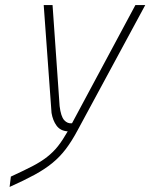

<svg xmlns="http://www.w3.org/2000/svg" viewBox="-20 -520 595 760"><path d="M188 -500 216 -100Q221 -59 234 -44.5Q247 -30 265 -32L516 -500H555L287 -4Q264 39 240.5 70Q217 101 187 125.5Q157 150 116.5 172Q76 194 18 220L23 179Q73 156 107 138.5Q141 121 166 101.5Q191 82 209.5 58.5Q228 35 248 0Q219 -2 204 -22.5Q189 -43 184 -73L153 -500Z"/></svg>

Font: Panefresco 1wt
Style: Italic
Weight: 250
Version: Version 1.000